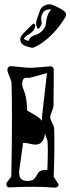

<svg xmlns="http://www.w3.org/2000/svg" viewBox="-20 -862 324 883"><path d="M233 1Q209 -1 183 -2Q157 -3 129 -3Q80 -3 24 0Q9 0 9 -16Q9 -22 20.5 -34.5Q32 -47 32 -53Q35 -200 35 -312Q35 -361 34.5 -403Q34 -445 33 -480Q33 -486 28.5 -497.5Q24 -509 19 -521.5Q14 -534 14 -542Q14 -548 18.5 -553Q23 -558 29 -558Q69 -554 91 -552Q113 -550 118 -550Q123 -550 146.5 -551.5Q170 -553 212 -557H213Q219 -557 223.5 -552Q228 -547 227 -541Q227 -513 227 -471.5Q227 -430 226 -374Q225 -365 218 -349Q211 -333 211 -322Q211 -314 220 -297Q229 -280 229 -271Q230 -255 230 -237Q230 -219 230 -197V-159Q229 -110 228 -82.5Q227 -55 227 -49L249 -15Q250 -14 250 -12Q250 -8 244.5 -3.5Q239 1 233 1ZM173 -306Q173 -312 173 -319Q173 -326 174 -333L196 -526Q157 -515 135.5 -509Q114 -503 109 -504Q82 -509 82 -476Q82 -467 85 -459Q97 -430 101 -404Q105 -378 104 -356Q106 -352 134 -337Q162 -322 173 -306ZM105 -30Q128 -30 136.5 -38.5Q145 -47 155 -66Q164 -82 198 -81Q199 -110 199.5 -132.5Q200 -155 200 -171Q200 -188 199.5 -199.5Q199 -211 198 -216Q195 -224 192 -232Q189 -240 187 -248Q181 -197 143 -197Q133 -197 116 -201Q99 -205 93 -205Q88 -205 86 -204L69 -81Q68 -77 68 -73.5Q68 -70 68 -67Q68 -30 105 -30ZM123 -643Q84 -652 78 -664Q73 -674 73 -682Q73 -685 75 -691Q79 -699 85 -706Q93 -714 104.5 -725.5Q116 -737 129 -750Q134 -755 137 -753Q142 -751 142 -744Q142 -737 138 -729Q135 -722 128.5 -716Q122 -710 116 -706Q103 -699 98 -694Q93 -689 91 -686Q91 -685 90.5 -685Q90 -685 90 -684Q90 -682 99 -678L110 -673Q115 -684 121.5 -690.5Q128 -697 150 -704Q166 -710 180 -727Q190 -740 191 -753Q193 -771 196 -781.5Q199 -792 200 -795Q208 -812 216 -818Q213 -819 207 -819Q198 -819 188.5 -814Q179 -809 174 -797Q171 -791 170 -786Q169 -781 169 -776Q169 -773 169.5 -770Q170 -767 171 -764Q172 -762 172 -759Q172 -754 169 -746Q158 -723 152 -732Q146 -743 146 -754Q146 -759 147.5 -764Q149 -769 150 -774Q157 -793 160.5 -803.5Q164 -814 164 -815Q171 -829 183 -835.5Q195 -842 207 -842Q218 -842 225 -838Q271 -818 279 -807Q284 -802 284 -795Q284 -790 281 -784Q280 -782 276.5 -776.5Q273 -771 267 -762Q218 -690 153 -652Q145 -648 137.5 -644.5Q130 -641 123 -643ZM164 -815Q164 -815 164 -815Q164 -815 164 -815Z"/></svg>

Font: Moo Lah Lah
Style: Regular
Weight: 400
Designer: Robert E. Leuschke
Foundry: Robert E. Leuschke
Version: Version 1.010; ttfautohint (v1.8.3)